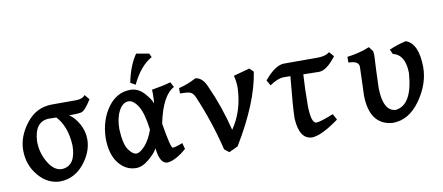

<svg xmlns="http://www.w3.org/2000/svg" viewBox="-66 -963 2856 1237"><g transform="rotate(-10 1362.0 -344.5)"><path d="M267.6 -59.6Q358.9 -64.5 360.4 -196.8Q354.5 -323.2 289.1 -393.1L236.8 -394Q146 -389.2 140.1 -262.7Q140.1 -188 178.2 -123.8Q216.3 -59.6 267.6 -59.6ZM246.1 17.1Q162.6 17.1 102.3 -53.7Q42 -124.5 42 -221.2Q42 -312 107.7 -396.2Q173.3 -480.5 276.4 -480.5H433.1Q475.1 -480.5 493.2 -503.9L520 -471.7Q476.6 -402.8 453.6 -397.5Q430.7 -392.1 372.6 -392.1Q405.8 -372.1 433.6 -323.5Q461.4 -274.9 461.4 -218.8Q460 -135.7 398.9 -61.3Q337.9 13.2 246.1 17.1Z M757.8 -74.7Q783.2 -75.7 815.2 -112.1Q847.2 -148.4 869.6 -210.9Q856.4 -318.8 826.9 -366.9Q797.4 -415 763.7 -415Q725.6 -414.1 700.7 -366.7Q675.8 -319.3 675.8 -248Q680.2 -149.9 706.8 -112.3Q733.4 -74.7 757.8 -74.7ZM945.3 17.1Q894 17.1 883.8 -86.9Q868.7 -57.1 824.7 -20Q780.8 17.1 740.2 17.1Q672.4 17.1 625.7 -41.7Q579.1 -100.6 579.1 -208.5Q583 -325.2 641.6 -405.5Q700.2 -485.8 788.6 -485.8Q840.8 -485.8 879.6 -441.9Q918.5 -397.9 924.3 -373Q928.2 -388.2 928.2 -439.5L927.2 -462.4Q994.6 -472.7 1051.8 -488.8L1069.3 -455.1Q990.2 -414.1 953.6 -235.8Q980 -73.7 994.1 -70.8Q1017.6 -72.8 1059.6 -89.8L1070.3 -49.8Q1000 11.7 945.3 17.1ZM829.1 -512.2 796.9 -530.8Q818.8 -640.6 866.7 -709L950.2 -694.3L961.4 -669.4Q884.3 -627.4 829.1 -512.2Z M1348.1 20.5 1317.9 -3.4Q1272.5 -191.4 1196.8 -367.7Q1184.1 -394.5 1165.5 -400.9Q1147 -407.2 1100.6 -407.2V-442.4Q1155.3 -454.6 1215.3 -486.3Q1262.7 -481 1288.6 -415.5Q1351.6 -277.8 1391.1 -118.2Q1466.8 -227.5 1472.7 -377Q1472.7 -421.9 1462.4 -459L1567.9 -487.8L1593.3 -463.4Q1564 -265.6 1406.7 -6.8Z M1889.6 19.5Q1807.6 16.6 1799.8 -118.7Q1799.8 -183.1 1820.3 -393.6L1771.5 -394Q1736.8 -392.6 1684.6 -357.4L1664.1 -392.6Q1735.4 -480 1794.4 -480.5H2017.6Q2066.4 -481 2092.3 -502.4L2119.6 -471.2Q2057.1 -388.7 2006.8 -388.7L1904.3 -390.6Q1898.4 -299.8 1897.9 -184.1Q1899.9 -71.8 1933.6 -69.8Q1963.4 -71.3 2046.9 -105L2067.4 -65.9Q1951.2 18.6 1889.6 19.5Z M2418 17.6Q2269 5.9 2265.6 -187.5L2272 -374.5Q2272 -414.6 2203.6 -414.6V-452.1Q2285.2 -462.4 2350.6 -489.7L2373 -460Q2376 -447.3 2376 -429.7Q2370.1 -325.2 2367.2 -216.3Q2370.6 -68.8 2449.7 -61.5Q2562 -72.3 2576.2 -282.7Q2573.7 -401.4 2495.1 -419.9L2481 -450.2Q2534.2 -474.1 2591.8 -486.3Q2671.4 -457.5 2673.3 -303.7Q2673.3 -192.4 2598.6 -87.4Q2523.9 17.6 2418 17.6Z"/></g></svg>

Font: Kelvinch
Style: Bold
Weight: 700
Designer: Paul James Miller
Foundry: High-Logic / Made with FontCreator
Version: Version 3.501;March 28, 2021;FontCreator 13.0.0.2683 64-bit